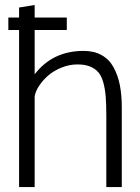

<svg xmlns="http://www.w3.org/2000/svg" viewBox="-20 -756 566 776"><path d="M57.1 0V-634.8H13.7V-685.1H57.1V-725.6L120.1 -735.8V-685.1H250V-634.8H120.1V-455.6Q192.4 -550.3 318.4 -550.3Q360.4 -550.3 391.1 -533Q421.9 -515.6 439.2 -483.6Q456.5 -451.7 464.4 -412.1Q472.2 -372.6 472.2 -323.2V0H409.7V-289.6Q409.7 -335 407.2 -365.7Q404.8 -396.5 397.5 -422.9Q390.1 -449.2 377.2 -464.1Q364.3 -479 343.5 -487.3Q322.8 -495.6 293 -495.6Q260.3 -495.6 228.8 -482.9Q197.3 -470.2 175 -450.9Q152.8 -431.6 137.9 -408.9Q123 -386.2 120.1 -366.2V0Z"/></svg>

Font: Oxygen Light
Style: Regular
Weight: 300
Designer: vernon adams
Foundry: Vernon Adams
Version: Version Release 0.2.3 webfont; ttfautohint (v0.93.3-1d66) -l